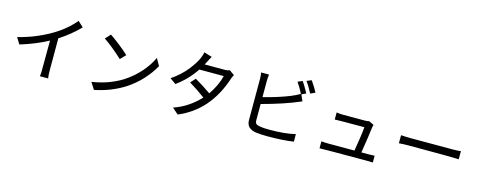

<svg xmlns="http://www.w3.org/2000/svg" viewBox="-34 -1603 6067 2433"><g transform="rotate(15 3000.0 -387.0)"><path d="M601 26H493Q496 5 498 -25.5Q500 -56 500 -444Q341 -357 137 -295L86 -379Q216 -411 331 -460Q626 -585 786 -779L857 -712Q748 -599 594 -498V-84Q594 -10 601 26Z M1199 16 1142 -74Q1277 -96 1373 -134.5Q1469 -173 1537 -216Q1651 -290 1735 -386Q1819 -482 1865 -582L1918 -488Q1866 -393 1782.5 -301Q1699 -209 1588 -137Q1413 -26 1199 16ZM1414 -446Q1370 -488 1299 -547Q1228 -606 1164 -649L1227 -717Q1283 -679 1358.5 -620Q1434 -561 1481 -515Z M2305 43 2225 -27Q2414 -90 2564 -249Q2474 -317 2352 -391L2410 -455Q2528 -387 2622 -320Q2711 -449 2743 -579H2423Q2321 -427 2177 -323L2099 -378Q2227 -467 2305 -568.5Q2383 -670 2407 -735Q2421 -766 2428 -806L2533 -774Q2509 -734 2495 -704L2471 -659H2735Q2774 -659 2799 -670L2864 -624Q2849 -598 2840 -571Q2692 -119 2305 43Z M3858 -648Q3815 -733 3771 -791L3833 -817Q3882 -750 3920 -677ZM3474 15Q3388 15 3317 6Q3260 -4 3228 -34.5Q3196 -65 3196 -126V-662Q3196 -706 3189 -746H3292Q3286 -703 3286 -662V-448Q3371 -469 3476 -502Q3659 -560 3746 -614Q3705 -694 3664 -752L3726 -778Q3757 -734 3810 -637L3753 -610L3789 -528Q3776 -523 3769 -519Q3574 -435 3286 -358V-148Q3286 -112 3301 -99Q3330 -72 3478 -72Q3682 -72 3816 -105V-6Q3673 15 3474 15Z M4152 -9V-101Q4194 -96 4238 -96H4587Q4599 -161 4614 -265.5Q4629 -370 4632 -414Q4297 -414 4271 -412Q4259 -411 4244 -411V-504Q4289 -497 4326 -497H4622Q4651 -497 4671 -504L4736 -473Q4730 -450 4728 -439Q4714 -321 4678 -96H4769Q4796 -96 4851 -99V-10Q4817 -12 4772 -12Q4193 -12 4152 -9Z M5892 -331Q5879 -331 5868 -332Q5831 -336 5247 -336Q5168 -336 5107 -331V-437Q5166 -432 5247 -432H5782Q5855 -432 5892 -438Z"/></g></svg>

Font: LXGW 975 Gothic SC
Style: Regular
Weight: 400
Version: Version 2.01;February 25, 2021